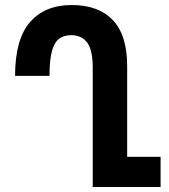

<svg xmlns="http://www.w3.org/2000/svg" viewBox="-20 -744 674 764"><path d="M619 -120V0H349V-474Q349 -545 327 -574.5Q305 -604 263 -604Q235 -604 216 -590.5Q197 -577 187 -542Q177 -507 177 -442H40Q40 -588 99.5 -656Q159 -724 265 -724Q372 -724 429 -664Q486 -604 486 -481V-120Z"/></svg>

Font: Noto Sans Armenian ExtraCondensed
Style: Bold
Weight: 700
Width: 2
Designer: Monotype Design Team
Foundry: Monotype Imaging Inc.
Version: Version 2.008; ttfautohint (v1.8.4.7-5d5b)